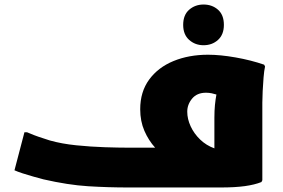

<svg xmlns="http://www.w3.org/2000/svg" viewBox="-20 -829 1252 849"><path d="M548 0Q458 0 369.5 -5.5Q281 -11 172 -36Q153 -41 128 -48Q103 -55 80 -62.5Q57 -70 44 -76L88 -244H100Q111 -239 130.5 -231.5Q150 -224 169.5 -218Q189 -212 200 -208Q253 -193 317.5 -186.5Q382 -180 443.5 -178Q505 -176 548 -176H666Q637 -208 618.5 -250.5Q600 -293 600 -346Q600 -423 639.5 -477Q679 -531 747 -559Q815 -587 900 -587Q954 -587 1022 -575Q1090 -563 1148 -543L1152 -535Q1148 -517 1145.5 -487Q1143 -457 1141.5 -426Q1140 -395 1140 -375V-32L1136 -24Q1106 -12 1062.5 -6Q1019 0 956 0ZM808 -335Q808 -303 823 -270.5Q838 -238 865 -212Q892 -186 928 -173V-308Q928 -340 930.5 -365Q933 -390 937 -411Q928 -414 916 -416.5Q904 -419 891 -419Q851 -419 829.5 -393Q808 -367 808 -335ZM880 -629Q843 -629 816.5 -652.5Q790 -676 790 -719Q790 -763 816.5 -786Q843 -809 880 -809Q918 -809 944 -786Q970 -763 970 -719Q970 -676 944 -652.5Q918 -629 880 -629Z"/></svg>

Font: Kufam Black
Style: Regular
Weight: 900
Designer: Wael Morcos, Artur Schmal
Foundry: Original Type
Version: Version 1.301; ttfautohint (v1.8.3)